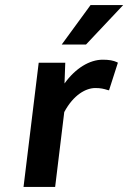

<svg xmlns="http://www.w3.org/2000/svg" viewBox="-20 -739 507 759"><path d="M198 0 234 -296C271 -365 320 -391 357 -391C378 -391 390 -388 406 -383L411 -382L446 -491L443 -493C428 -500 411 -503 386 -503C334 -503 278 -469 235 -409L238 -491H133L73 0ZM338 -719 224 -563H320L467 -719Z"/></svg>

Font: Falling Sky
Style: MedObl
Weight: 500
Designer: Paul D. Hunt
Foundry: Adobe Systems Incorporated
Version: Version 1.02